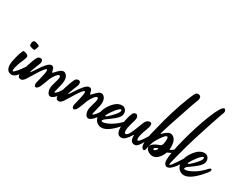

<svg xmlns="http://www.w3.org/2000/svg" viewBox="-60 -864 1438 1122"><g transform="rotate(30 659.5 -303.5)"><path d="M87.4 -305.7Q87.4 -303.2 82 -289.1Q82 -289.1 75.7 -276.4Q75.7 -276.4 74.2 -276.4Q66.4 -276.4 53.2 -280.8Q40 -285.2 40 -291Q40 -300.3 40.5 -305.7Q41 -311 44.7 -316.2Q48.3 -321.3 54.7 -321.3Q56.6 -321.3 61.5 -320.3Q63 -319.8 75.2 -315.9Q87.4 -312 87.4 -305.7ZM15.1 -88.4Q-5.4 -99.1 -5.4 -131.8Q-5.4 -155.8 10.3 -208.5Q20 -238.3 24.4 -239.7H27.8Q37.1 -239.7 48.1 -234.1Q59.1 -228.5 59.1 -221.7Q59.1 -211.9 48.1 -186.3Q37.1 -160.6 36.6 -158.7Q25.9 -124.5 25.9 -113.8Q25.9 -106.4 29.8 -106.4Q34.7 -106.4 45.4 -118.2Q56.2 -129.9 65.7 -142.8Q75.2 -155.8 85.4 -170.4Q95.7 -185.1 96.2 -186Q103.5 -195.3 107.9 -195.3Q112.8 -195.3 112.8 -188.5Q112.8 -179.7 106 -168.9Q102.5 -163.6 95.2 -149.9Q87.9 -136.2 82 -126.7Q76.2 -117.2 68.1 -106.4Q60.1 -95.7 50.5 -90.1Q41 -84.5 31.2 -84.5Q26.4 -84.5 19 -86.9Z M182.1 -121.1Q183.1 -125.5 188 -145Q192.9 -164.6 196.3 -180.7Q199.7 -196.8 199.7 -205.6Q199.7 -215.3 195.8 -215.3Q187.5 -215.3 162.1 -177.2Q155.3 -166.5 140.9 -142.6Q126.5 -118.7 118.2 -106.4Q105.5 -87.9 91.8 -87.9Q89.4 -87.9 82.5 -89.8Q71.8 -94.7 71.8 -112.3Q71.8 -122.1 77.6 -147Q84.5 -173.8 97.4 -210.2Q110.4 -246.6 120.1 -251.5Q127.4 -253.9 131.3 -253.9Q147 -253.9 147 -236.3Q147 -231 144.5 -222.7Q142.6 -217.8 135.7 -200.9Q128.9 -184.1 124 -170.7Q119.1 -157.2 118.7 -149.9Q124.5 -155.3 141.4 -181.9Q158.2 -208.5 176 -229.2Q193.8 -250 208 -250Q212.4 -250 217.3 -247.6Q224.6 -243.7 227.1 -230.5Q229.5 -217.3 233.9 -212.9Q237.8 -216.3 248.8 -228.5Q259.8 -240.7 269 -247.3Q278.3 -253.9 287.1 -253.9Q297.9 -253.9 307.1 -243.2Q317.9 -231 317.9 -209Q317.9 -189.9 309.1 -158.7Q300.3 -127.4 300.3 -124Q300.3 -120.6 302.7 -120.6Q304.7 -120.6 308.6 -123Q320.8 -131.8 337.2 -159.7Q353.5 -187.5 358.4 -190.4Q365.7 -194.3 367.4 -187.7Q369.1 -181.2 366.2 -175.3Q359.4 -154.3 335.2 -120.8Q311 -87.4 292 -87.4Q278.8 -87.4 271.5 -104.5Q266.6 -114.7 266.6 -127.9Q266.6 -144 275.4 -172.1Q284.2 -200.2 284.2 -208.5Q284.2 -215.8 281.7 -218.8Q279.3 -221.7 276.4 -221.7Q267.6 -221.7 253.9 -201.9Q240.2 -182.1 235.8 -170.4Q234.9 -167.5 228.3 -149.7Q221.7 -131.8 216.6 -119.9Q211.4 -107.9 206.5 -101.1Q199.2 -91.8 191.9 -91.8Q180.7 -91.8 180.7 -109.4V-114.7Z M438 -121.1Q439 -125.5 443.8 -145Q448.7 -164.6 452.1 -180.7Q455.6 -196.8 455.6 -205.6Q455.6 -215.3 451.7 -215.3Q443.4 -215.3 418 -177.2Q411.1 -166.5 396.7 -142.6Q382.3 -118.7 374 -106.4Q361.3 -87.9 347.7 -87.9Q345.2 -87.9 338.4 -89.8Q327.6 -94.7 327.6 -112.3Q327.6 -122.1 333.5 -147Q340.3 -173.8 353.3 -210.2Q366.2 -246.6 376 -251.5Q383.3 -253.9 387.2 -253.9Q402.8 -253.9 402.8 -236.3Q402.8 -231 400.4 -222.7Q398.4 -217.8 391.6 -200.9Q384.8 -184.1 379.9 -170.7Q375 -157.2 374.5 -149.9Q380.4 -155.3 397.2 -181.9Q414.1 -208.5 431.9 -229.2Q449.7 -250 463.9 -250Q468.3 -250 473.1 -247.6Q480.5 -243.7 482.9 -230.5Q485.4 -217.3 489.7 -212.9Q493.7 -216.3 504.6 -228.5Q515.6 -240.7 524.9 -247.3Q534.2 -253.9 543 -253.9Q553.7 -253.9 563 -243.2Q573.7 -231 573.7 -209Q573.7 -189.9 564.9 -158.7Q556.2 -127.4 556.2 -124Q556.2 -120.6 558.6 -120.6Q560.5 -120.6 564.5 -123Q576.7 -131.8 593 -159.7Q609.4 -187.5 614.3 -190.4Q621.6 -194.3 623.3 -187.7Q625 -181.2 622.1 -175.3Q615.2 -154.3 591.1 -120.8Q566.9 -87.4 547.9 -87.4Q534.7 -87.4 527.3 -104.5Q522.5 -114.7 522.5 -127.9Q522.5 -144 531.2 -172.1Q540 -200.2 540 -208.5Q540 -215.8 537.6 -218.8Q535.2 -221.7 532.2 -221.7Q523.4 -221.7 509.8 -201.9Q496.1 -182.1 491.7 -170.4Q490.7 -167.5 484.1 -149.7Q477.5 -131.8 472.4 -119.9Q467.3 -107.9 462.4 -101.1Q455.1 -91.8 447.8 -91.8Q436.5 -91.8 436.5 -109.4V-114.7Z M749.5 -185.1Q755.4 -191.4 760.3 -191.4Q766.6 -191.4 766.6 -184.6Q766.6 -177.7 759.8 -168.9Q689 -79.1 641.1 -79.1Q629.9 -79.1 620.1 -84Q589.8 -99.6 589.8 -140.1Q589.8 -157.7 596.7 -174.3Q608.4 -203.6 632.1 -228.3Q655.8 -252.9 682.6 -252.9Q697.3 -252.9 706.5 -242.2Q715.8 -231.4 715.8 -216.8Q715.8 -205.6 710 -195.3Q698.2 -176.8 667.2 -154.5Q636.2 -132.3 631.8 -128.4Q623.5 -120.6 623.5 -115.7Q623.5 -110.8 632.3 -110.8Q650.4 -110.8 683.8 -129.9Q717.3 -148.9 749.5 -185.1ZM640.1 -177.7Q627 -157.2 627 -150.9Q627 -148.9 628.4 -148.9Q635.3 -148.9 659.9 -174.1Q684.6 -199.2 690.4 -212.4Q693.4 -218.3 693.4 -222.7Q693.4 -229 688.5 -229Q684.6 -229 677.2 -223.1Q662.1 -210.4 640.1 -177.7Z M791 -215.3Q791 -214.4 787.4 -202.4Q783.7 -190.4 781 -180.9Q778.3 -171.4 775.9 -158.2Q773.4 -145 773.4 -136.2Q773.4 -120.1 781.2 -118.2H783.7Q793.9 -118.2 806.2 -142.3Q818.4 -166.5 829.3 -197Q840.3 -227.5 844.2 -232.9Q856 -251 872.1 -251Q884.8 -251 884.8 -235.4Q884.8 -227.1 881.3 -216.8Q880.4 -213.4 875.5 -200.2Q870.6 -187 867.2 -177.2Q863.8 -167.5 860.8 -154.5Q857.9 -141.6 857.9 -133.3Q857.9 -126.5 860.4 -121.6Q861.8 -120.1 863.8 -120.1Q870.1 -120.1 881.8 -135.7Q893.6 -151.4 904.5 -169.9Q915.5 -188.5 918.5 -190.9Q923.3 -192.9 924.8 -192.9Q928.7 -192.9 928.7 -188Q928.7 -182.6 922.9 -172.9L909.7 -146.5Q896.5 -120.1 884 -104.5Q871.6 -88.9 859.4 -88.9Q856.4 -88.9 855.5 -89.4Q829.1 -91.3 829.1 -130.9V-134.3Q828.6 -137.7 827.6 -137.7Q826.2 -137.7 822.3 -130.9Q815.4 -120.1 812 -115.5Q808.6 -110.8 801 -102.3Q793.5 -93.8 785.9 -90.1Q778.3 -86.4 770 -86.4Q765.6 -86.4 760.7 -87.9Q737.3 -93.8 737.3 -142.1Q737.3 -173.8 746.6 -208Q755.9 -242.2 765.1 -248Q771.5 -251 776.4 -251Q784.2 -251 788.6 -244.1Q793 -237.3 793 -227.5Q793 -223.1 791 -215.3Z M980 -137.7Q966.8 -130.4 966.8 -124Q966.8 -120.1 972.2 -120.1Q981.4 -120.1 989.3 -131.8Q994.1 -139.2 990 -140.1Q985.8 -141.1 980 -137.7ZM1018.6 -524.9Q1024.4 -532.7 1036.1 -532.7Q1043.5 -532.7 1048.8 -528.1Q1054.2 -523.4 1054.2 -513.7Q1054.2 -502 1045.9 -484.9Q1041 -474.6 1021 -414.1Q970.7 -266.6 962.4 -235.4Q959.5 -225.6 959.5 -222.7Q959.5 -220.7 960.4 -220.7Q961.9 -220.7 969.2 -228.5Q976.6 -236.3 988 -244.1Q999.5 -252 1010.3 -252Q1023.4 -252 1034.7 -241.2Q1051.8 -224.6 1051.8 -186Q1051.8 -174.8 1051.3 -169.9Q1051.3 -167.5 1051.5 -167Q1051.8 -166.5 1053.2 -167Q1054.7 -167.5 1056.6 -168.5Q1057.1 -168.9 1057.9 -169.2Q1058.6 -169.4 1059.1 -169.9Q1066.4 -173.3 1083 -188Q1088.4 -193.8 1093.8 -193.8Q1099.6 -193.8 1099.6 -187Q1099.6 -183.1 1097.2 -178.7Q1084 -165.5 1076.4 -159.9Q1068.8 -154.3 1052.7 -147.9Q1048.3 -146 1047.1 -145.3Q1045.9 -144.5 1045.4 -143.8Q1044.9 -143.1 1044.2 -140.4Q1043.5 -137.7 1042 -134.3Q1017.1 -84.5 983.4 -84.5Q967.8 -84.5 953.1 -93.8Q936 -106.4 936 -119.6Q936 -133.3 956.1 -146.5Q966.8 -153.8 978.3 -158Q989.7 -162.1 994.1 -164.1Q998.5 -166 1002.2 -174.1Q1005.9 -182.1 1007.3 -200.2Q1007.8 -203.6 1007.8 -209.5Q1007.8 -227.1 1000.5 -227.1Q991.2 -227.1 974.9 -204.1Q958.5 -181.2 950.7 -166Q939.5 -143.6 932.1 -108.4L931.2 -103Q927.7 -83.5 913.1 -92.3Q902.3 -102.5 902.3 -129.4Q902.3 -142.1 905 -159.7Q907.7 -177.2 910.4 -188.7Q913.1 -200.2 917.7 -218.3Q922.4 -236.3 922.9 -238.8Q953.1 -366.7 997.1 -478.5Q1010.7 -512.7 1018.6 -524.9Z M1175.8 -181.2Q1170.9 -155.3 1140.9 -113.3Q1110.8 -71.3 1088.9 -71.3Q1075.7 -71.3 1068.8 -87.9Q1065.9 -93.8 1065.9 -106.9Q1065.9 -152.8 1093 -256.8Q1120.1 -360.8 1155 -448.5Q1189.9 -536.1 1209 -536.1Q1211.9 -536.1 1214.8 -533.2Q1220.2 -527.3 1220.2 -520Q1220.2 -516.1 1219 -512Q1217.8 -507.8 1215.1 -501.7Q1212.4 -495.6 1211.4 -492.7Q1137.2 -275.4 1113.3 -176.8Q1111.3 -169.4 1105.7 -148.4Q1100.1 -127.4 1096.9 -114.3Q1093.8 -101.1 1093.8 -94.7Q1093.8 -89.8 1095.7 -89.8Q1101.6 -89.8 1129.2 -131.1Q1156.7 -172.4 1162.1 -185.1Q1164.6 -191.4 1168.5 -193.4Q1172.4 -195.3 1174.8 -191.9Q1177.2 -188.5 1175.8 -181.2Z M1306.2 -185.1Q1312 -191.4 1316.9 -191.4Q1323.2 -191.4 1323.2 -184.6Q1323.2 -177.7 1316.4 -168.9Q1245.6 -79.1 1197.8 -79.1Q1186.5 -79.1 1176.8 -84Q1146.5 -99.6 1146.5 -140.1Q1146.5 -157.7 1153.3 -174.3Q1165 -203.6 1188.7 -228.3Q1212.4 -252.9 1239.3 -252.9Q1253.9 -252.9 1263.2 -242.2Q1272.5 -231.4 1272.5 -216.8Q1272.5 -205.6 1266.6 -195.3Q1254.9 -176.8 1223.9 -154.5Q1192.9 -132.3 1188.5 -128.4Q1180.2 -120.6 1180.2 -115.7Q1180.2 -110.8 1189 -110.8Q1207 -110.8 1240.5 -129.9Q1273.9 -148.9 1306.2 -185.1ZM1196.8 -177.7Q1183.6 -157.2 1183.6 -150.9Q1183.6 -148.9 1185.1 -148.9Q1191.9 -148.9 1216.6 -174.1Q1241.2 -199.2 1247.1 -212.4Q1250 -218.3 1250 -222.7Q1250 -229 1245.1 -229Q1241.2 -229 1233.9 -223.1Q1218.8 -210.4 1196.8 -177.7Z"/></g></svg>

Font: Sintesa 2
Style: 2
Weight: 400
Version: Version 001.000